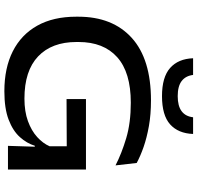

<svg xmlns="http://www.w3.org/2000/svg" viewBox="-32 -856 905 880"><g transform="rotate(90 420.0 -415.5)"><path d="M397.5 16.5Q291 16.5 214.5 -22.2Q138 -61 97 -134.5Q56 -208 56 -313V-322Q56 -479.5 153.2 -567.5Q250.5 -655.5 439.5 -655.5Q504 -655.5 557.2 -646Q610.5 -636.5 652.8 -621.8Q695 -607 726.5 -590L737.5 -493Q683 -521 612.8 -542Q542.5 -563 450 -563Q311.5 -563 241.8 -500.8Q172 -438.5 172 -323.5V-314Q172 -201 238 -138.2Q304 -75.5 431.5 -75.5Q490.5 -75.5 534.5 -91.5Q578.5 -107.5 607.5 -133.8Q636.5 -160 650 -191V-306L664 -269.5L433.5 -268.5V-357.5H756.5V-123H647.5Q636.5 -86.5 607.8 -54.5Q579 -22.5 527.8 -3Q476.5 16.5 397.5 16.5ZM652.5 -142.5H756.5V0H648ZM420 -706Q333 -706 291 -743.2Q249 -780.5 246.5 -848.5H323Q327 -814.5 350.8 -796.2Q374.5 -778 420 -778Q465 -778 489 -795.8Q513 -813.5 517 -848.5H593.5Q591 -780.5 549.5 -743.2Q508 -706 420 -706Z"/></g></svg>

Font: Anek Latin Expanded Medium
Style: Regular
Weight: 500
Width: 7
Designer: Yesha Goshar
Foundry: Ek Type
Version: Version 1.003